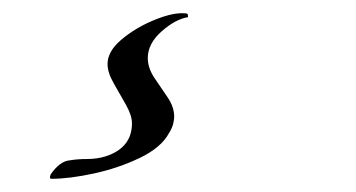

<svg xmlns="http://www.w3.org/2000/svg" viewBox="-20 -27 540 291"><path d="M58 244Q54 244 57 237Q71 217 86 216Q97 214 112 214Q127 214 140 210Q180 197 180 160Q180 148 171 132Q162 116 152.5 99.5Q143 83 143 70Q143 51 163.5 33.5Q184 16 211 4.5Q238 -7 256 -7Q263 -7 264 -6Q265 -5 265 -1Q246 2 225 20.5Q204 39 204 61Q204 76 214 91Q224 106 234 120.5Q244 135 244 150Q244 154 242.5 160.5Q241 167 236 175Q224 197 191.5 212.5Q159 228 122 236Q85 244 58 244Z"/></svg>

Font: My Soul
Style: Regular
Weight: 400
Designer: Robert E. Leuschke
Foundry: Robert E. Leuschke
Version: Version 1.010; ttfautohint (v1.8.4.7-5d5b)